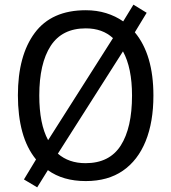

<svg xmlns="http://www.w3.org/2000/svg" viewBox="-20 -820 736 826"><path d="M640 -409Q640 -295 606.5 -212.5Q573 -130 508.5 -85.5Q444 -41 349 -41Q251 -41 186 -88L140 -14L83 -48L135 -134Q95 -183 76 -252.5Q57 -322 57 -410Q57 -581 129.5 -678.5Q202 -776 349 -776Q396 -776 436.5 -763.5Q477 -751 510 -728L554 -800L611 -765L560 -681Q640 -585 640 -409ZM149 -409Q149 -287 187 -217L466 -656Q421 -698 349 -698Q247 -698 198 -622.5Q149 -547 149 -409ZM548 -409Q548 -528 509 -599L229 -159Q276 -118 348 -118Q451 -118 499.5 -194Q548 -270 548 -409Z"/></svg>

Font: Noto Sans Tamil UI SemiCondensed
Style: Regular
Weight: 400
Width: 4
Designer: Jelle Bosma - Monotype Design Team
Foundry: Monotype Imaging Inc.
Version: Version 2.004; ttfautohint (v1.8.4.7-5d5b)